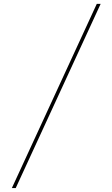

<svg xmlns="http://www.w3.org/2000/svg" viewBox="-20 -800 568 970"><path d="M469 -780.5 40 150H59.5L488.5 -780.5Z"/></svg>

Font: Bodoni* 11pt
Style: Bold
Weight: 700
Version: Version 2.3